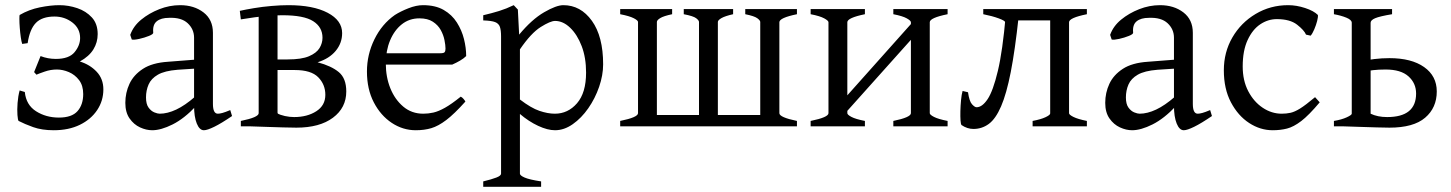

<svg xmlns="http://www.w3.org/2000/svg" viewBox="-20 -489 5614 743"><path d="M188 15Q142 15 108.5 3Q75 -9 52 -21Q49 -24 47.5 -44Q46 -64 48 -90.5Q50 -117 56 -139L76 -133Q81 -83 119.5 -58.5Q158 -34 208 -34Q258 -34 280 -59Q302 -84 302 -125Q302 -158 286 -179Q270 -200 246.5 -210Q223 -220 200 -220Q176 -220 153 -212Q130 -204 121 -200L112 -210L137 -272Q165 -261 196 -261Q247 -261 268.5 -287Q290 -313 290 -342Q290 -379 260 -402Q230 -425 191 -425Q143 -425 119 -400.5Q95 -376 87 -322L66 -319Q63 -327 60.5 -344.5Q58 -362 56.5 -381.5Q55 -401 55 -415.5Q55 -430 56 -431Q92 -452 134 -460.5Q176 -469 210 -469Q245 -469 279 -457.5Q313 -446 335.5 -421.5Q358 -397 358 -357Q358 -325 341.5 -298Q325 -271 289 -251Q328 -239 354 -211.5Q380 -184 380 -143Q380 -99 356 -63Q332 -27 289 -6Q246 15 188 15Z M731 -80V-343Q731 -376 706.5 -399Q682 -422 634 -420Q603 -420 586.5 -406.5Q570 -393 573 -363Q574 -357 556.5 -350Q539 -343 519 -338.5Q499 -334 490 -336L484 -354Q496 -388 526.5 -413Q557 -438 596.5 -453.5Q636 -469 677 -469Q731 -469 767.5 -441Q804 -413 804 -362V-87Q804 -49 823 -49Q830 -49 841 -52Q852 -55 871 -63L878 -40Q837 -12 809.5 1.5Q782 15 769 15Q752 15 741.5 -11Q731 -37 731 -80ZM465 -91Q465 -130 481 -164.5Q497 -199 533 -222.5Q569 -246 630 -250L784 -262L789 -227L667 -219Q617 -215 591 -200Q565 -185 555 -162Q545 -139 545 -112Q545 -86 555 -72.5Q565 -59 577.5 -54Q590 -49 598 -49Q628 -49 662 -65Q696 -81 735 -115L739 -79Q693 -30 648 -7.5Q603 15 569 15Q546 15 522 4Q498 -7 481.5 -30.5Q465 -54 465 -91Z M912 0V-21Q981 -35 981 -51V-447H1054V-53Q1054 -47 1070 -37.5Q1086 -28 1122 -21V0ZM1127 5Q1106 5 1074.5 4Q1043 3 1010.5 2Q978 1 951 0L1052 -51Q1064 -44 1082.5 -40Q1101 -36 1118 -36Q1169 -36 1204 -58.5Q1239 -81 1239 -122Q1239 -162 1211.5 -190Q1184 -218 1121 -218H1024L1020 -259H1093Q1147 -259 1176 -271.5Q1205 -284 1216.5 -303Q1228 -322 1228 -343Q1228 -384 1192 -407Q1156 -430 1073 -430Q1053 -430 1023.5 -428Q994 -426 965 -422Q936 -418 912 -414L908 -447Q930 -452 963 -457.5Q996 -463 1031.5 -466Q1067 -469 1096 -469Q1192 -469 1248 -439.5Q1304 -410 1304 -361Q1304 -322 1279 -292Q1254 -262 1209 -248Q1262 -234 1291 -210Q1320 -186 1320 -135Q1320 -72 1268.5 -33.5Q1217 5 1127 5Z M1730 -239H1450L1451 -283H1685Q1697 -283 1700.5 -287Q1704 -291 1704 -301Q1704 -314 1700 -334Q1696 -354 1685.5 -373Q1675 -392 1655 -405Q1635 -418 1603 -418Q1564 -418 1535 -395Q1506 -372 1489.5 -332.5Q1473 -293 1473 -243Q1473 -191 1490.5 -147.5Q1508 -104 1540.5 -76.5Q1573 -49 1618 -49Q1638 -49 1657.5 -53.5Q1677 -58 1702 -72Q1727 -86 1763 -115Q1769 -112 1774 -106Q1779 -100 1781 -96Q1738 -48 1707 -24.5Q1676 -1 1649 7Q1622 15 1589 15Q1539 15 1496 -13.5Q1453 -42 1426.5 -93Q1400 -144 1400 -212Q1400 -278 1429 -337Q1458 -396 1508 -431Q1530 -445 1560.5 -457Q1591 -469 1617 -469Q1665 -469 1697 -450.5Q1729 -432 1748 -402Q1767 -372 1775.5 -338Q1784 -304 1784 -272Q1775 -263 1760.5 -254.5Q1746 -246 1730 -239Z M1992 -48V183Q1992 190 2010 198Q2028 206 2074 213V234H1850V213Q1883 205 1901 198Q1919 191 1919 183V-348Q1919 -372 1914.5 -385Q1910 -398 1896 -403.5Q1882 -409 1850 -410V-430Q1884 -438 1911.5 -446.5Q1939 -455 1968 -469L1984 -452L1989 -355Q2038 -414 2085.5 -441.5Q2133 -469 2160 -469Q2227 -469 2270.5 -408.5Q2314 -348 2314 -240Q2314 -198 2298.5 -153Q2283 -108 2256.5 -70Q2230 -32 2196.5 -8.5Q2163 15 2128 15Q2099 15 2062.5 -2Q2026 -19 1992 -48ZM1992 -298V-104Q2035 -71 2067.5 -60Q2100 -49 2127 -49Q2178 -49 2213 -89.5Q2248 -130 2248 -208Q2248 -266 2231 -310.5Q2214 -355 2186.5 -381.5Q2159 -408 2128 -408Q2110 -408 2072.5 -384.5Q2035 -361 1992 -298Z M2817 -454V-434Q2786 -427 2772 -419Q2758 -411 2758 -404V-44H2922V-404Q2922 -410 2910.5 -418.5Q2899 -427 2864 -434V-454H3064V-434Q2996 -420 2996 -403V-51Q2996 -35 3064 -21V0H2380V-21Q2449 -35 2449 -51V-404Q2449 -410 2432.5 -418.5Q2416 -427 2380 -434V-454H2581V-434Q2548 -427 2535 -419Q2522 -411 2522 -404V-44H2685V-404Q2685 -410 2674 -418.5Q2663 -427 2626 -434V-454Z M3233 -31V-91L3523 -416V-355ZM3117 0V-21Q3186 -35 3186 -51V-403Q3186 -409 3169.5 -418Q3153 -427 3117 -434V-454H3327V-434Q3259 -420 3259 -403V-51Q3259 -45 3275 -36.5Q3291 -28 3327 -21V0ZM3437 0V-21Q3505 -35 3505 -51V-403Q3505 -409 3489 -418Q3473 -427 3437 -434V-454H3647V-434Q3578 -420 3578 -403V-51Q3578 -45 3594.5 -36.5Q3611 -28 3647 -21V0Z M3976 0V-21Q4008 -27 4026 -35.5Q4044 -44 4044 -50V-410H3905V-398L3870 -403Q3869 -409 3844.5 -418Q3820 -427 3785 -434V-454H4186V-434Q4117 -420 4117 -403V-51Q4117 -45 4134 -36.5Q4151 -28 4186 -21V0ZM3922 -425Q3908 -295 3891.5 -210.5Q3875 -126 3854 -77.5Q3833 -29 3806.5 -9.5Q3780 10 3747 10Q3723 10 3701 -5Q3698 -8 3697 -23Q3696 -38 3696.5 -59Q3697 -80 3699 -101.5Q3701 -123 3705 -137L3726 -132Q3731 -97 3741.5 -85.5Q3752 -74 3759 -74Q3781 -74 3802 -105.5Q3823 -137 3841.5 -214.5Q3860 -292 3872 -430Z M4523 -80V-343Q4523 -376 4498.5 -399Q4474 -422 4426 -420Q4395 -420 4378.5 -406.5Q4362 -393 4365 -363Q4366 -357 4348.5 -350Q4331 -343 4311 -338.5Q4291 -334 4282 -336L4276 -354Q4288 -388 4318.5 -413Q4349 -438 4388.5 -453.5Q4428 -469 4469 -469Q4523 -469 4559.5 -441Q4596 -413 4596 -362V-87Q4596 -49 4615 -49Q4622 -49 4633 -52Q4644 -55 4663 -63L4670 -40Q4629 -12 4601.5 1.5Q4574 15 4561 15Q4544 15 4533.5 -11Q4523 -37 4523 -80ZM4257 -91Q4257 -130 4273 -164.5Q4289 -199 4325 -222.5Q4361 -246 4422 -250L4576 -262L4581 -227L4459 -219Q4409 -215 4383 -200Q4357 -185 4347 -162Q4337 -139 4337 -112Q4337 -86 4347 -72.5Q4357 -59 4369.5 -54Q4382 -49 4390 -49Q4420 -49 4454 -65Q4488 -81 4527 -115L4531 -79Q4485 -30 4440 -7.5Q4395 15 4361 15Q4338 15 4314 4Q4290 -7 4273.5 -30.5Q4257 -54 4257 -91Z M5087 -93Q5045 -43 5015.5 -20.5Q4986 2 4960.5 8.5Q4935 15 4905 15Q4857 15 4814 -13Q4771 -41 4743.5 -93Q4716 -145 4716 -217Q4716 -287 4749 -344Q4782 -401 4839 -435Q4896 -469 4965 -469Q4997 -469 5030.5 -458Q5064 -447 5080 -431Q5081 -423 5077 -407.5Q5073 -392 5066 -375.5Q5059 -359 5052 -351L5034 -355Q5027 -372 4999.5 -393.5Q4972 -415 4921 -415Q4887 -415 4857 -395Q4827 -375 4808 -334Q4789 -293 4789 -232Q4789 -177 4810.5 -136Q4832 -95 4866.5 -72Q4901 -49 4940 -49Q4958 -49 4974 -52.5Q4990 -56 5011 -69Q5032 -82 5069 -113Z M5357 5Q5338 5 5307 4Q5276 3 5242.5 2Q5209 1 5181 0L5284 -49Q5311 -36 5348 -36Q5460 -36 5460 -127Q5460 -167 5430.5 -193.5Q5401 -220 5342 -220Q5315 -220 5293.5 -217.5Q5272 -215 5254 -212L5250 -252Q5270 -257 5298.5 -260.5Q5327 -264 5357 -264Q5442 -264 5491 -229.5Q5540 -195 5540 -135Q5540 -72 5495 -33.5Q5450 5 5357 5ZM5367 -454V-434Q5319 -426 5301.5 -418.5Q5284 -411 5284 -401V-30Q5284 -25 5299.5 -21.5Q5315 -18 5342 -16V0H5142V-21Q5172 -26 5191.5 -35Q5211 -44 5211 -49V-401Q5211 -412 5190.5 -420.5Q5170 -429 5142 -434V-454Z"/></svg>

Font: ChillKai
Style: Regular
Weight: 400
Designer: ChillType
Foundry: 寒蝉字型
Version: Version 2.000